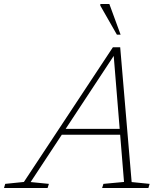

<svg xmlns="http://www.w3.org/2000/svg" viewBox="-84 -936 830 956"><path d="M209.5 -265 219 -294.5H531.5L522 -265ZM571.5 -29.5 661 -20.5 655 0H424.5L431 -20.5L533.5 -30L481 -672.5H492L68.5 -29.5L159.5 -20.5L153 0H-64L-58 -20.5L35 -30L478 -700.5H514.5ZM516.5 -763.5H498L415.5 -908V-916H460.5Z"/></svg>

Font: Newsreader 9pt ExtraLight
Style: Italic
Weight: 250
Italic angle: -17°
Designer: Hugues Gentile
Foundry: Production Type
Version: Version 1.003